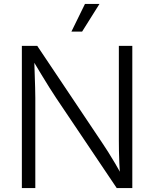

<svg xmlns="http://www.w3.org/2000/svg" viewBox="-20 -962 789 982"><path d="M91.8 0V-727.5H170.4L502.4 -231.9Q516.1 -211.9 533 -185.1Q549.8 -158.2 568.4 -127Q586.9 -95.7 604.5 -62L594.2 -59.6Q591.8 -93.8 590.3 -127.2Q588.9 -160.6 588.4 -190.4Q587.9 -220.2 587.9 -242.7V-727.5H656.7V0H577.1L267.1 -460.9Q250 -486.8 231.9 -515.4Q213.9 -543.9 192.1 -580.1Q170.4 -616.2 141.6 -664.1L154.8 -667.5Q156.2 -622.6 157.5 -583.5Q158.7 -544.4 159.7 -513.7Q160.6 -482.9 160.6 -461.4V0ZM345.2 -800.3 414.6 -941.9H488.8L399.9 -800.3Z"/></svg>

Font: Inter 18pt Light
Style: Regular
Weight: 300
Designer: Rasmus Andersson
Foundry: rsms
Version: Version 4.001;git-66647c0bb